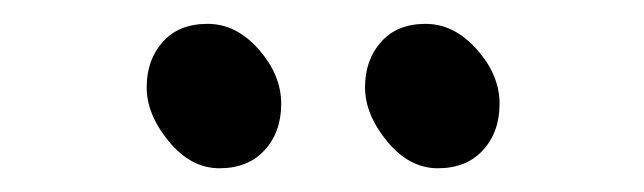

<svg xmlns="http://www.w3.org/2000/svg" viewBox="-20 -727 540 161"><path d="M201.9 -601.1Q188 -585.9 164.1 -585.9Q140.1 -585.9 121.6 -608.4Q103 -630.9 103 -653.8Q103 -676.8 116.5 -691.9Q129.9 -707 154.1 -707Q178.2 -707 197 -685.5Q215.8 -664.1 215.8 -640.1Q215.8 -616.2 201.9 -601.1ZM385 -601.1Q371.1 -585.9 347.2 -585.9Q323.2 -585.9 304.7 -608.4Q286.1 -630.9 286.1 -653.8Q286.1 -676.8 299.6 -691.9Q313 -707 336.9 -707Q360.8 -707 379.9 -685.5Q398.9 -664.1 398.9 -640.1Q398.9 -616.2 385 -601.1Z"/></svg>

Font: LXGW WenKai Screen
Style: Regular
Weight: 400
Designer: LXGW / Fontworks Inc.
Foundry: LXGW / Fontworks Inc.
Version: Version 1.510;January 18,2025